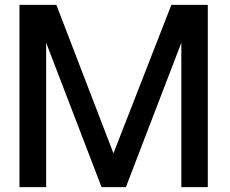

<svg xmlns="http://www.w3.org/2000/svg" viewBox="-20 -770 945 790"><path d="M835 -750V0H726.1V-594.2L498 0H397.9L169.9 -594.2V0H60.1V-750H211.9L446.8 -139.2L685.1 -750Z"/></svg>

Font: Oakes Grotesk Medium
Style: Regular
Weight: 500
Designer: Samuel Oakes
Foundry: Samuel Oakes
Version: Version 1.000;PS 001.000;hotconv 1.0.88;makeotf.lib2.5.64775